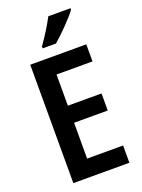

<svg xmlns="http://www.w3.org/2000/svg" viewBox="-172 -1013 802 1088"><g transform="rotate(-20 229.0 -468.5)"><path d="M398 -928V-937H264C241 -892 207 -838 172 -789V-777H252C298 -816 370 -889 398 -928ZM412 0V-104H195V-320H398V-423H195V-611H412V-714H74V0Z"/></g></svg>

Font: Noto Sans Lao UI Cond SemBd
Style: Regular
Weight: 600
Width: 3
Designer: Monotype Design Team
Foundry: Monotype Imaging Inc.
Version: Version 2.000